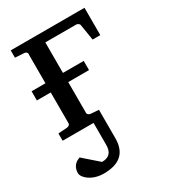

<svg xmlns="http://www.w3.org/2000/svg" viewBox="-175 -571 788 888"><g transform="rotate(-30 219.0 -127.5)"><path d="M89 -424V-270H15V-221H89V-57C89 -48 81 -43 72 -42L25 -39V0H190V117C190 157 172 176 134 176L54 106C53 107 50 108 45 110C26 118 11 137 11 165C11 172 14 179 19 186C37 210 72 227 114 227C197 227 242 192 242 111V-40L200 -43C191 -44 183 -49 183 -58V-222H294V-271H183V-434H348C355 -434 364 -428 365 -422L379 -336H420V-482H26V-443L73 -440C83 -440 90 -434 90 -425Z"/></g></svg>

Font: Veleka
Style: Regular
Weight: 400
Designer: Stefan Peev, Context Ltd, 2016; SIL International, 1997-2014.
Foundry: Stefan Peev, Context Ltd, 2016
Version: Version 1.000